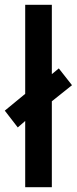

<svg xmlns="http://www.w3.org/2000/svg" viewBox="-43 -780 320 800"><path d="M62 0H173V-358L257 -425L202 -495L173 -471V-760H62V-389L-23 -319L31 -249L62 -276Z"/></svg>

Font: Noto Sans Sinhala UI ExtraCondensed SemiBold
Style: Regular
Weight: 600
Width: 2
Designer: Jelle Bosma - Monotype Design Team
Foundry: Monotype Imaging Inc.
Version: Version 2.006